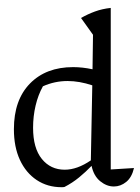

<svg xmlns="http://www.w3.org/2000/svg" viewBox="-20 -772 585 801"><path d="M397 -751 396 -752H397ZM237 9Q178 9 133 -21Q88 -51 63 -105Q38 -159 38 -233Q38 -355 105 -423.5Q172 -492 285 -492Q324 -492 366 -483L368 -627L318 -697Q346 -713 376 -724Q406 -735 442 -739V-65L539 -71Q530 -32 506.5 -13Q483 6 455 6Q425 6 398 -16Q371 -38 362 -80Q338 -55 310 -32Q282 -9 249 8Q245 9 237 9ZM118 -239Q118 -154 154.5 -109Q191 -64 250 -64Q302 -64 359 -103L365 -416Q311 -434 262 -434Q208 -434 159 -412Q139 -376 128.5 -331.5Q118 -287 118 -239Z"/></svg>

Font: Piazzolla
Style: Regular
Weight: 400
Designer: Juan Pablo del Peral
Foundry: Huerta Tipografica
Version: Version 1.330